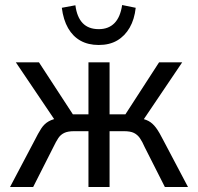

<svg xmlns="http://www.w3.org/2000/svg" viewBox="-20 -744 788 764"><path d="M20 0 116 -182Q132 -214 144 -232.5Q156 -251 173.5 -261Q191 -271 222 -276L205 -256L43 -496H135L270 -289H332V-496H416V-289H479L613 -496H705L543 -256L526 -276Q555 -271 571 -262.5Q587 -254 600.5 -236Q614 -218 632 -182L728 0H636L556 -158Q546 -181 536.5 -194.5Q527 -208 513 -215Q499 -222 473 -222H416V0H332V-222H275Q250 -222 235.5 -215Q221 -208 212 -194.5Q203 -181 192 -158L112 0ZM373 -565Q331 -565 300.5 -582Q270 -599 251 -632Q232 -665 226 -713L280 -723Q286 -676 309 -652Q332 -628 373 -628Q412 -628 435.5 -652Q459 -676 466 -724L520 -713Q515 -667 496 -634Q477 -601 446.5 -583Q416 -565 373 -565Z"/></svg>

Font: Nunito Sans 7pt Condensed
Style: Regular
Weight: 400
Width: 3
Designer: Vernon Adams
Foundry: Vernon Adams
Version: Version 3.101;gftools[0.9.27]